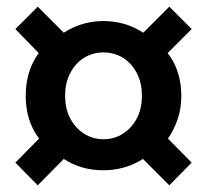

<svg xmlns="http://www.w3.org/2000/svg" viewBox="-20 -659 620 575"><path d="M93 -104 26 -172 97 -244Q57 -297 57 -372Q57 -447 96 -500L26 -572L93 -639L171 -561Q225 -596 290 -596Q355 -596 409 -561L487 -639L554 -572L482 -500Q502 -475 512.5 -442.5Q523 -410 523 -372Q523 -334 512 -302Q501 -270 483 -244L554 -172L487 -104L408 -183Q382 -166 351.5 -157.5Q321 -149 290 -149Q223 -149 171 -183ZM290 -242Q322 -242 348 -258.5Q374 -275 389.5 -304Q405 -333 405 -372Q405 -411 389.5 -440.5Q374 -470 348 -486Q322 -502 290 -502Q258 -502 232 -486Q206 -470 190.5 -440.5Q175 -411 175 -372Q175 -333 190.5 -304Q206 -275 232 -258.5Q258 -242 290 -242Z"/></svg>

Font: Noto Sans SC Thin SemiBold
Style: Regular
Weight: 600
Version: Version 2.004-H2;hotconv 1.0.118;makeotfexe 2.5.65603